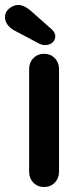

<svg xmlns="http://www.w3.org/2000/svg" viewBox="-59 -751 315 771"><path d="M118 0Q92 0 75 -17.5Q58 -35 58 -61V-474Q58 -500 75 -517.5Q92 -535 118 -535Q144 -535 161 -517.5Q178 -500 178 -474V-61Q178 -35 161 -17.5Q144 0 118 0ZM98 -576 -2 -629Q-20 -639 -29.5 -653Q-39 -667 -39 -682Q-39 -703 -22 -717Q-5 -731 14 -731Q37 -731 63 -709L149 -633Q163 -620 163 -606Q163 -590 151.5 -580Q140 -570 121 -570Q110 -570 98 -576Z"/></svg>

Font: Quicksand
Style: Bold
Weight: 700
Version: Version 3.000